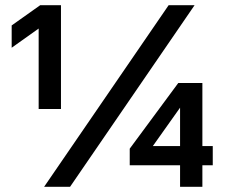

<svg xmlns="http://www.w3.org/2000/svg" viewBox="-20 -720 880 740"><path d="M150 0H250L730 -700H630ZM129 -300H215V-700H135L25 -622V-536L129 -610ZM674 0H760V-83H800V-157H760V-400H667L480 -147V-83H674ZM569 -157 674 -305V-157Z"/></svg>

Font: Golos Text VF
Style: Regular
Weight: 400
Designer: A.Korolkova, Vitaly Kuzmin
Foundry: ParaType Ltd
Version: Version 2.005